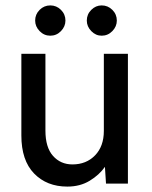

<svg xmlns="http://www.w3.org/2000/svg" viewBox="-20 -679 561 710"><path d="M229 11Q153 11 106 -37.5Q59 -86 59 -178V-480H148V-196Q148 -134 176 -102.5Q204 -71 248 -71Q299 -71 331.5 -104.5Q364 -138 364 -195V-480H453V0H372L368 -62Q347 -32 311.5 -10.5Q276 11 229 11ZM166 -547Q143 -547 126.5 -564Q110 -581 110 -603Q110 -626 126.5 -642.5Q143 -659 166 -659Q189 -659 205.5 -642.5Q222 -626 222 -603Q222 -581 205.5 -564Q189 -547 166 -547ZM356 -547Q334 -547 317.5 -564Q301 -581 301 -603Q301 -626 317.5 -642.5Q334 -659 356 -659Q379 -659 395.5 -642.5Q412 -626 412 -603Q412 -581 395.5 -564Q379 -547 356 -547Z"/></svg>

Font: Zen Kaku Gothic New Medium
Style: Regular
Weight: 500
Designer: Yoshimichi Ohira
Foundry: Positype
Version: Version 1.002